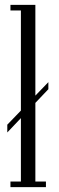

<svg xmlns="http://www.w3.org/2000/svg" viewBox="-20 -770 242 790"><path d="M10 -225V-257L179 -432V-403ZM23 0V-23H66V-727H23V-750H125.5V-23H169V0Z"/></svg>

Font: Imbue 48pt Light
Style: Regular
Weight: 300
Designer: Tyler Finck
Foundry: Etcetera Type Company
Version: Version 1.102